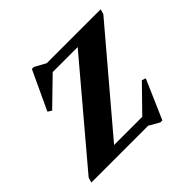

<svg xmlns="http://www.w3.org/2000/svg" viewBox="-198 -896 1118 1118"><g transform="rotate(-45 361.0 -337.5)"><path d="M737 -675 727.5 -643.5 208 -31 109.5 -61H465.5L614.5 -213.5L638.5 -205L533.5 36.5H517L453 0H-15L-5.5 -31.5L512 -644L636 -614H281L120 -457.5L96 -472.5L208 -712.5H224.5L293 -675Z"/></g></svg>

Font: Newsreader 24pt ExtraBold
Style: Italic
Weight: 800
Italic angle: -17°
Designer: Hugues Gentile
Foundry: Production Type
Version: Version 1.003